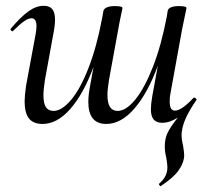

<svg xmlns="http://www.w3.org/2000/svg" viewBox="-20 -415 718 663"><path d="M501 -38Q501 -54 506 -84L525 -188Q490 -93 444 -40Q398 13 347 13Q285 13 285 -63Q285 -87 291 -118L303 -184Q268 -90 222.5 -38.5Q177 13 127 13Q95 13 80 -6Q65 -25 65 -65Q65 -84 70 -119L103 -297Q106 -314 106 -324Q106 -352 89 -352Q78 -352 63 -341.5Q48 -331 26 -309Q24 -307 23 -307Q20 -307 17.5 -310.5Q15 -314 18 -317Q52 -357 78.5 -376Q105 -395 131 -395Q151 -395 160.5 -383.5Q170 -372 170 -347Q170 -327 164 -297L135 -138Q130 -105 130 -86Q130 -58 138.5 -45Q147 -32 165 -32Q193 -32 225 -69.5Q257 -107 285.5 -180Q314 -253 333 -354L337 -377Q339 -385 349 -389.5Q359 -394 377 -394Q403 -394 403 -387Q402 -381 396.5 -356Q391 -331 388 -312L356 -137Q351 -105 351 -87Q351 -32 386 -32Q415 -32 447 -71Q479 -110 508 -184Q537 -258 556 -358L559 -377Q560 -385 570 -389.5Q580 -394 598 -394Q624 -394 624 -387L609 -315L568 -89Q566 -80 566 -64Q566 -33 584 -33Q607 -33 648 -77L650 -78Q654 -78 657 -74.5Q660 -71 658 -69Q613 -5 608 39Q607 43 607 51Q607 67 612 87Q616 111 616 121Q616 129 615 132Q612 152 595.5 175Q579 198 536 227Q536 228 535 228Q533 228 530.5 224.5Q528 221 529 220Q553 199 557 175Q558 170 558 162Q558 151 554 129Q549 109 549 91Q549 64 558.5 44Q568 24 594 -9Q566 9 540 9Q520 9 510.5 -2.5Q501 -14 501 -38Z"/></svg>

Font: CormorantInfant-MediumItalic
Style: Italic
Weight: 500
Italic angle: -10°
Designer: Christian Thalmann (Catharsis Fonts)
Foundry: Catharsis Fonts
Version: Version 3.303